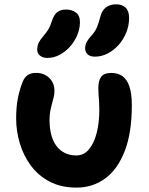

<svg xmlns="http://www.w3.org/2000/svg" viewBox="-20 -843 676 873"><path d="M327.8 10Q257.4 10 205.6 -17.3Q153.8 -44.6 120.2 -90.2Q86.6 -135.8 70 -191.7Q53.4 -247.6 53.4 -304.6Q53.4 -354.8 60.9 -394.3Q68.4 -433.8 82.6 -469.6Q90 -489.8 104.7 -500.7Q119.4 -511.6 145 -511.6Q179.8 -511.6 203.7 -488.9Q227.6 -466.2 227.6 -430.2Q227.6 -415 224.1 -401.1Q220.6 -387.2 216.4 -372Q212.2 -356.8 208.7 -338.9Q205.2 -321 205.2 -299Q205.2 -260.6 213.1 -230.3Q221 -200 236.8 -179.2Q252.6 -158.4 275.3 -147.3Q298 -136.2 326.6 -136.2Q361.6 -136.2 384.9 -164.5Q408.2 -192.8 419.9 -239.7Q431.6 -286.6 431.6 -342.4Q431.6 -364.4 430.5 -381.1Q429.4 -397.8 428.2 -412.3Q427 -426.8 427 -442.8Q427 -475.4 439.7 -493.4Q452.4 -511.4 486.8 -511.4Q516.4 -511.4 537 -496.6Q557.6 -481.8 568.5 -449.5Q579.4 -417.2 579.4 -364.2Q579.4 -239.4 547.3 -156.5Q515.2 -73.6 458.6 -31.8Q402 10 327.8 10ZM411.8 -585.4Q389.6 -585.4 378.4 -596.1Q367.2 -606.8 367.2 -622.4Q367.2 -639.2 374.3 -652.4Q381.4 -665.6 396.2 -681.6Q413.6 -700.8 421.6 -720.9Q429.6 -741 436.6 -768.4Q444.8 -798.2 463.8 -810.8Q482.8 -823.4 507.2 -823.4Q535.6 -823.4 551.3 -808.2Q567 -793 567 -761.4Q567 -726.6 554 -694.7Q541 -662.8 518.8 -638.1Q496.6 -613.4 468.7 -599.4Q440.8 -585.4 411.8 -585.4ZM195.6 -579.6Q173.6 -579.6 161 -590.8Q148.4 -602 149.2 -620.2Q150 -635.8 155.8 -648.3Q161.6 -660.8 176 -677.4Q191.4 -695.8 200 -709.7Q208.6 -723.6 215.4 -746Q225.2 -776.4 240.6 -788Q256 -799.6 280.2 -799.6Q308.8 -799.6 326.9 -784.5Q345 -769.4 343.4 -738.2Q342.6 -709.2 330.2 -680.9Q317.8 -652.6 297.3 -629.9Q276.8 -607.2 250.5 -593.4Q224.2 -579.6 195.6 -579.6Z"/></svg>

Font: Shantell Sans Light
Style: Regular
Weight: 300
Designer: Stephen Nixon, Anya Danilova, Shantell Martin
Foundry: Arrow Type
Version: Version 1.011;[c5ecc13dd]